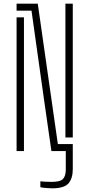

<svg xmlns="http://www.w3.org/2000/svg" viewBox="-20 -820 485 1042"><path d="M263 202Q251 202 231.8 200.5Q212.5 199 199 196V164Q210.5 165.5 225.8 166.2Q241 167 261 167Q307.5 167 322.2 150.8Q337 134.5 337 100V-23H375V98Q375 147.5 352 174.8Q329 202 263 202ZM259 0 216 -300 151 -762H70V-800H185L221 -548L294 -38H375V0ZM70 0V-726H110V-303V0ZM335 -74V-549V-800H375V-74Z"/></svg>

Font: Big Shoulders Stencil Text Thin
Style: Regular
Weight: 100
Designer: Patric King
Foundry: XO Type Co
Version: Version 2.001